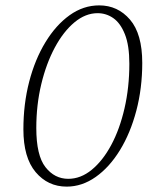

<svg xmlns="http://www.w3.org/2000/svg" viewBox="-20 -683 550 714"><path d="M228 11Q158 11 112.5 -43Q67 -97 67 -202Q67 -296 88.5 -379Q110 -462 149 -526Q188 -590 239 -626.5Q290 -663 349 -663Q418 -663 463.5 -610Q509 -557 509 -449Q509 -355 487 -271.5Q465 -188 426 -124.5Q387 -61 336 -25Q285 11 228 11ZM234 -18Q280 -18 321 -51.5Q362 -85 393.5 -143.5Q425 -202 443 -280Q461 -358 461 -446Q461 -514 444.5 -555.5Q428 -597 401.5 -615.5Q375 -634 343 -634Q298 -634 257 -600Q216 -566 184 -506.5Q152 -447 133.5 -370Q115 -293 115 -207Q115 -105 149 -61.5Q183 -18 234 -18Z"/></svg>

Font: Source Serif Pro Light
Style: Italic
Weight: 300
Italic angle: -12°
Designer: Frank Grießhammer
Foundry: Adobe Systems Incorporated
Version: Version 3.001;hotconv 1.0.111;makeotfexe 2.5.65597